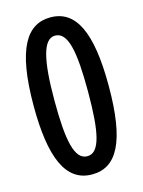

<svg xmlns="http://www.w3.org/2000/svg" viewBox="-112 -790 645 867"><g transform="rotate(-15 210.0 -357.0)"><path d="M210 10C324 10 385 -93 385 -357C385 -611 328 -724 210 -724C100 -724 34 -626 34 -357C34 -117 86 10 210 10ZM210 -75C150 -75 131 -169 131 -357C131 -543 153 -639 209 -639C269 -639 288 -546 288 -357C288 -168 269 -75 210 -75Z"/></g></svg>

Font: Noto Sans Gurmukhi UI ExtraCondensed Medium
Style: Regular
Weight: 500
Width: 2
Designer: Jelle Bosma - Monotype Design Team
Foundry: Monotype Imaging Inc.
Version: Version 2.004